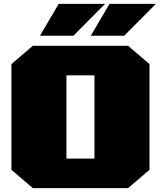

<svg xmlns="http://www.w3.org/2000/svg" viewBox="-20 -974 833 994"><path d="M187 -789 284 -954H524L360 -789ZM450 -789 547 -954H787L623 -789ZM150 0 39 -95V-642L150 -737H643L754 -642V-95L643 0ZM324 -153H469V-584H324Z"/></svg>

Font: Tomorrow ExtraBold
Style: Regular
Weight: 800
Designer: Tony de Marco, Monica Rizzolli
Foundry: Just in Type
Version: Version 2.002